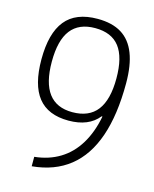

<svg xmlns="http://www.w3.org/2000/svg" viewBox="-113 -816 726 903"><g transform="rotate(15 250.0 -365.0)"><path d="M250 -740Q321 -740 366.5 -712Q412 -684 434.5 -626.5Q457 -569 457 -481Q457 -328 420.5 -222Q384 -116 311 -58Q238 0 129 10V-36Q198 -43 251.5 -75.5Q305 -108 340 -165.5Q375 -223 390 -302H386Q362 -272 325.5 -257Q289 -242 240 -242Q140 -242 91.5 -303Q43 -364 43 -488Q43 -615 93.5 -677.5Q144 -740 250 -740ZM250 -695Q171 -695 132 -644.5Q93 -594 93 -490Q93 -387 131.5 -336Q170 -285 247 -285Q328 -285 367.5 -336.5Q407 -388 407 -492Q407 -595 368.5 -645Q330 -695 250 -695Z"/></g></svg>

Font: M PLUS 1 Code Light
Style: Regular
Weight: 300
Designer: Coji Morishita
Foundry: UNDERFOREST DESIGN
Version: Version 1.002